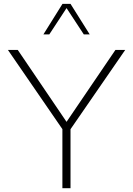

<svg xmlns="http://www.w3.org/2000/svg" viewBox="-20 -997 705 1017"><path d="M353.5 0H310.5V-313L22 -732.4H74.2L332.5 -351.6L591.3 -732.4H643.1L353.5 -312.5ZM455.1 -814.9H423.8L332.5 -954.1L241.2 -814.9H210L311 -976.6H353.5Z"/></svg>

Font: Kumbh Sans ExtraLight
Style: Regular
Weight: 250
Version: Version 1.005